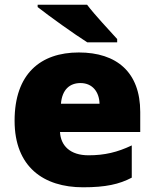

<svg xmlns="http://www.w3.org/2000/svg" viewBox="-20 -786 658 816"><path d="M350 -766H140V-756C188 -718 297 -640 351 -606H478V-620C445 -657 384 -721 350 -766ZM315 -563C152 -563 42 -472 42 -273C42 -76 166 10 333 10C429 10 487 -3 540 -31V-168C479 -139 425 -126 356 -126C278 -126 238 -167 235 -225H576V-310C576 -479 476 -563 315 -563ZM322 -433C374 -433 402 -394 403 -345H239C244 -406 277 -433 322 -433Z"/></svg>

Font: Noto Sans Canadian Aboriginal Black
Style: Regular
Weight: 900
Designer: Monotype Design Team, Typotheque's Kevin King
Foundry: Monotype Imaging Inc.
Version: Version 2.004